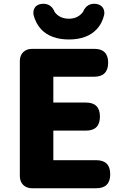

<svg xmlns="http://www.w3.org/2000/svg" viewBox="-20 -1006 670 1026"><path d="M86 -372V-65C86 -26 112 0 151 0H327H494C544 0 569 -25 569 -75C569 -125 544 -150 494 -150H265V-308H439C489 -308 514 -333 514 -383C514 -433 489 -458 439 -458H265V-596H484C533 -596 558 -622 558 -671C558 -720 533 -745 484 -745H151C112 -745 86 -719 86 -680ZM202 -847C234 -815 282 -795 348 -795C415 -795 463 -815 494 -847C516 -869 530 -897 537 -928C541 -958 525 -980 495 -985C462 -990 436 -974 424 -943C408 -921 384 -906 348 -906C313 -906 288 -920 272 -942C260 -974 234 -990 200 -985C169 -980 155 -958 159 -927C167 -896 181 -869 202 -847Z"/></svg>

Font: GenSenRounded2 TW H
Style: Regular
Weight: 900
Version: Version 2.100;PS 2.1;hotconv 16.6.51;makeotf.lib2.5.65220 DE